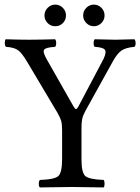

<svg xmlns="http://www.w3.org/2000/svg" viewBox="-20 -819 615 841"><path d="M174.8 -751Q174.8 -771 189 -784.9Q203.1 -798.8 222.2 -798.8Q241.2 -798.8 255.1 -784.9Q269 -771 269 -751Q269 -731.9 255.6 -718Q242.2 -704.1 222.2 -704.1Q202.1 -704.1 188.5 -718Q174.8 -731.9 174.8 -751ZM344.2 -751Q344.2 -771 358.2 -784.9Q372.1 -798.8 391.1 -798.8Q410.2 -798.8 424.1 -784.9Q438 -771 438 -751Q438 -731.9 424.1 -718Q410.2 -704.1 391.1 -704.1Q372.1 -704.1 358.2 -718Q344.2 -731.9 344.2 -751ZM336.9 -122.1Q336.9 -62 354 -47.6Q371.1 -33.2 434.1 -30.8Q438 -25.9 438 -13.9Q438 -2 434.1 2Q334 0 294.9 0Q252.9 0 154.8 2Q149.9 -2 149.9 -13.9Q149.9 -25.9 154.8 -30.8Q217.8 -32.7 234.9 -47.4Q252 -62 252 -122.1V-249Q252 -275.9 248 -289.6Q244.1 -303.2 231 -326.2L99.6 -546.9Q75.2 -588.4 57.6 -600.1Q40 -611.8 5.9 -613.8Q1 -618.7 1 -630.4Q1 -642.1 4.9 -647Q64.9 -645 106.9 -645Q148.9 -645 221.2 -647Q226.1 -642.1 226.1 -630.1Q226.1 -618.2 221.2 -613.8Q179.7 -611.3 173.1 -601.1Q166.5 -590.8 185.1 -558.6L301.3 -354Q308.1 -341.8 312.5 -341.3Q316.9 -340.8 323.2 -352.1L433.6 -561Q447.8 -591.3 439 -601.6Q430.2 -611.8 395 -613.8Q390.1 -617.7 390.1 -629.9Q390.1 -642.1 395 -647Q459 -645 486.1 -645Q513.2 -645 568.8 -647Q573.7 -642.1 574 -630.1Q574.2 -618.2 568.8 -613.8Q532.7 -610.8 513.4 -598.4Q494.1 -585.9 474.1 -549.8L354.5 -334Q343.3 -313.5 340.1 -298.1Q336.9 -282.7 336.9 -257.8Z"/></svg>

Font: Linux Libertine O
Style: Regular
Weight: 400
Designer: Philipp H. Poll
Foundry: Philipp H. Poll
Version: Version 5.3.0